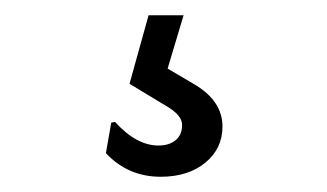

<svg xmlns="http://www.w3.org/2000/svg" viewBox="-20 -39 429 252"><path d="M234 71 200 51 221 -19H175L150 71L198 100C212 108 219 116.3 219 125C219 133.7 216.2 140.3 210.5 145C204.8 149.7 197.3 152 188 152C168.7 152 149.7 141.7 131 121L126 122L119 162C138.3 182.7 162.3 193 191 193C215 193 234.5 186.8 249.5 174.5C264.5 162.2 272 146.3 272 127C272 104.3 259.3 85.7 234 71Z"/></svg>

Font: Alegreya Sans
Style: Regular
Weight: 400
Designer: Juan Pablo del Peral
Foundry: Huerta Tipografica
Version: Version 1.000;PS 001.000;hotconv 1.0.70;makeotf.lib2.5.58329